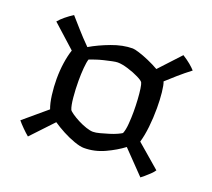

<svg xmlns="http://www.w3.org/2000/svg" viewBox="-90 -647 790 714"><g transform="rotate(20 305.0 -290.5)"><path d="M83 -49Q72 -58 58 -72Q44 -86 36 -96L126 -172Q118 -193 114 -224.5Q110 -256 110 -287Q110 -320 114.5 -350.5Q119 -381 127 -405L36 -487Q45 -498 59.5 -510Q74 -522 90 -532Q107 -513 128 -489Q149 -465 177 -437Q211 -457 255 -473.5Q299 -490 338 -490Q345 -490 363 -484.5Q381 -479 404 -469Q427 -459 446 -448L523 -531Q542 -519 554.5 -508.5Q567 -498 575 -489Q550 -470 526 -449Q502 -428 487 -414Q492 -402 495 -373.5Q498 -345 498 -312Q498 -273 494 -237Q490 -201 482 -174L575 -94Q570 -86 560 -76.5Q550 -67 540.5 -59Q531 -51 528 -49L442 -138Q413 -116 374 -98Q335 -80 293 -80Q278 -80 254 -88.5Q230 -97 206.5 -109.5Q183 -122 164 -135ZM304 -148Q315 -148 331.5 -152.5Q348 -157 364.5 -162Q381 -167 394 -173Q407 -179 411 -182Q417 -196 419 -221Q421 -246 421 -269Q421 -294 419.5 -318Q418 -342 415.5 -359Q413 -376 410 -382Q407 -388 388 -397.5Q369 -407 344.5 -414.5Q320 -422 303 -422Q296 -422 281.5 -419Q267 -416 250.5 -412Q234 -408 219.5 -403Q205 -398 197 -395Q193 -383 191 -359Q189 -335 189 -308Q189 -275 192 -243Q195 -211 201 -197Q203 -193 215 -184.5Q227 -176 243.5 -167.5Q260 -159 276.5 -153.5Q293 -148 304 -148Z"/></g></svg>

Font: Texturina Medium 12pt
Style: Regular
Weight: 400
Version: Version 1.002